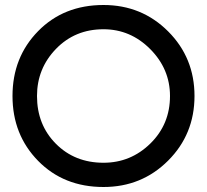

<svg xmlns="http://www.w3.org/2000/svg" viewBox="-20 -735 828 768"><path d="M394 -715Q547 -715 652.5 -609.5Q758 -504 758 -351Q758 -198 652.5 -92.5Q547 13 394 13Q235 13 132.5 -91.5Q30 -196 30 -351Q30 -506 132.5 -610.5Q235 -715 394 -715ZM128 -351Q128 -236 203.5 -160Q279 -84 394 -84Q503 -84 581.5 -161Q660 -238 660 -351Q660 -459 581 -538.5Q502 -618 394 -618Q280 -618 204 -539.5Q128 -461 128 -351Z"/></svg>

Font: Edgecutting Lite Sharp
Style: Medium
Weight: 500
Designer: RandomMaerks (Nguyen Gia Bao)
Version: Version 1.0